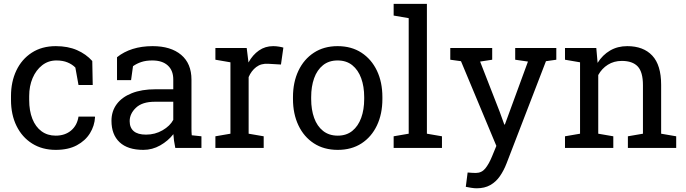

<svg xmlns="http://www.w3.org/2000/svg" viewBox="-20 -782 3626 1015"><path d="M274.9 10.3Q203.1 10.3 149.9 -23.2Q96.7 -56.6 67.4 -116.2Q38.1 -175.8 38.1 -253.9V-274.4Q38.1 -349.6 66.4 -409.2Q94.7 -468.8 147.9 -503.4Q201.2 -538.1 274.9 -538.1Q338.9 -538.1 387 -517.1Q435.1 -496.1 467.8 -459.5L470.2 -332.5H395L378.4 -424.8Q361.8 -441.9 336.9 -452.1Q312 -462.4 278.3 -462.4Q235.4 -462.4 202.9 -437Q170.4 -411.6 152.3 -369.1Q134.3 -326.7 134.3 -274.4V-253.9Q134.3 -196.3 151.1 -153.8Q168 -111.3 199.5 -88.1Q231 -64.9 274.4 -64.9Q323.2 -64.9 355.5 -91.8Q387.7 -118.7 395 -165.5H481.4L482.4 -162.6Q480 -117.2 455.6 -77.6Q431.2 -38.1 386 -13.9Q340.8 10.3 274.9 10.3Z M737.8 10.3Q655.3 10.3 612.3 -30Q569.3 -70.3 569.3 -143.6Q569.3 -193.8 596.9 -231.2Q624.5 -268.6 676.8 -289.3Q729 -310.1 801.8 -310.1H896V-361.8Q896 -409.7 866.9 -436Q837.9 -462.4 785.2 -462.4Q752 -462.4 727.5 -454.3Q703.1 -446.3 683.1 -432.1L672.9 -358.4H598.6V-479.5Q634.3 -508.3 681.6 -523.2Q729 -538.1 786.6 -538.1Q882.8 -538.1 937.5 -492.2Q992.2 -446.3 992.2 -360.8V-106.4Q992.2 -96.2 992.4 -86.4Q992.7 -76.7 993.7 -66.9L1044.9 -61.5V0H906.7Q902.3 -21.5 899.9 -38.6Q897.5 -55.7 896.5 -72.8Q868.7 -37.1 826.9 -13.4Q785.2 10.3 737.8 10.3ZM752 -70.3Q799.8 -70.3 839.4 -93.3Q878.9 -116.2 896 -148.4V-244.1H798.3Q731.9 -244.1 698.7 -212.4Q665.5 -180.7 665.5 -141.6Q665.5 -106.9 687 -88.6Q708.5 -70.3 752 -70.3Z M1118.7 0V-61.5L1198.2 -75.2V-452.6L1118.7 -466.3V-528.3H1284.2L1292.5 -460.9L1293.5 -451.7Q1315.9 -492.2 1348.9 -515.1Q1381.8 -538.1 1424.3 -538.1Q1439.5 -538.1 1455.3 -535.4Q1471.2 -532.7 1478 -530.3L1465.3 -440.9L1398.4 -444.8Q1360.4 -447.3 1334.5 -427.5Q1308.6 -407.7 1294.4 -374.5V-75.2L1374 -61.5V0Z M1765.6 10.3Q1692.4 10.3 1639.4 -24.2Q1586.4 -58.6 1557.6 -119.4Q1528.8 -180.2 1528.8 -258.3V-269Q1528.8 -347.2 1557.6 -408Q1586.4 -468.8 1639.4 -503.4Q1692.4 -538.1 1764.6 -538.1Q1837.9 -538.1 1890.9 -503.4Q1943.8 -468.8 1972.7 -408.2Q2001.5 -347.7 2001.5 -269V-258.3Q2001.5 -179.7 1972.7 -118.9Q1943.8 -58.1 1891.1 -23.9Q1838.4 10.3 1765.6 10.3ZM1765.6 -64.9Q1811.5 -64.9 1842.5 -90.1Q1873.5 -115.2 1889.4 -158.9Q1905.3 -202.6 1905.3 -258.3V-269Q1905.3 -324.7 1889.4 -368.4Q1873.5 -412.1 1842.3 -437.3Q1811 -462.4 1764.6 -462.4Q1718.8 -462.4 1687.5 -437.3Q1656.2 -412.1 1640.6 -368.4Q1625 -324.7 1625 -269V-258.3Q1625 -202.6 1640.6 -158.9Q1656.2 -115.2 1687.7 -90.1Q1719.2 -64.9 1765.6 -64.9Z M2061 0V-61.5L2140.6 -75.2V-686L2061 -699.7V-761.7H2236.8V-75.2L2316.4 -61.5V0Z M2499.5 213.4Q2488.3 213.4 2470.2 210.7Q2452.1 208 2442.4 205.6L2452.1 129.9Q2460.4 130.9 2475.1 131.6Q2489.7 132.3 2495.1 132.3Q2525.9 132.3 2545.2 108.9Q2564.5 85.4 2581.1 44.9L2604 -10.7L2417 -458.5L2360.4 -466.3V-528.3H2582V-466.3L2518.1 -456.5L2621.1 -192.4L2646 -123.5H2648.9L2771 -456.5L2703.6 -466.3V-528.3H2920.9V-466.3L2866.2 -458.5L2658.2 81.1Q2643.6 119.1 2622.8 149.2Q2602.1 179.2 2572 196.3Q2542 213.4 2499.5 213.4Z M2966.8 0V-61.5L3046.4 -75.2V-452.6L2966.8 -466.3V-528.3H3132.3L3139.2 -449.7Q3165.5 -491.7 3205.3 -514.9Q3245.1 -538.1 3295.9 -538.1Q3381.3 -538.1 3428.2 -488Q3475.1 -438 3475.1 -333.5V-75.2L3554.7 -61.5V0H3299.3V-61.5L3378.9 -75.2V-331.5Q3378.9 -401.4 3351.3 -430.7Q3323.7 -460 3267.1 -460Q3225.6 -460 3193.6 -439.9Q3161.6 -419.9 3142.6 -385.3V-75.2L3222.2 -61.5V0Z"/></svg>

Font: Roboto Slab LO
Style: Regular
Weight: 400
Designer: Google
Version: Version 2.000